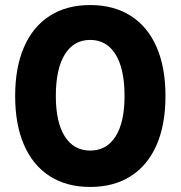

<svg xmlns="http://www.w3.org/2000/svg" viewBox="-20 -730 715 760"><path d="M40 -350Q40 -463 75 -543.5Q110 -624 176.5 -667Q243 -710 337 -710Q431 -710 498 -667Q565 -624 600 -543.5Q635 -463 635 -350Q635 -237 600 -156.5Q565 -76 498 -33Q431 10 337 10Q243 10 176.5 -33Q110 -76 75 -156.5Q40 -237 40 -350ZM473 -350Q473 -457 437.5 -514.5Q402 -572 337 -572Q272 -572 236.5 -514.5Q201 -457 201 -350Q201 -246 236.5 -190Q272 -134 337 -134Q402 -134 437.5 -190Q473 -246 473 -350Z"/></svg>

Font: Mach
Style: Bold
Weight: 700
Version: Version 1.002